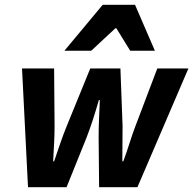

<svg xmlns="http://www.w3.org/2000/svg" viewBox="-20 -782 807 802"><path d="M97 0 72 -496H206L208 -256Q208 -222 206 -184Q204 -146 202 -108H206Q219 -146 232 -184Q245 -222 259 -256L357 -496H483L492 -256Q492 -222 491.5 -184.5Q491 -147 491 -108H495Q509 -146 521 -184Q533 -222 546 -256L637 -496H767L554 0H394L392 -206Q392 -244 393.5 -281.5Q395 -319 397 -364H393Q380 -319 368 -282Q356 -245 341 -206L258 0ZM249 -570 409 -762H544L627 -570H524L466 -664H462L361 -570Z"/></svg>

Font: Source Sans 3
Style: Bold Italic
Weight: 700
Italic angle: -11°
Designer: Paul D. Hunt
Foundry: Adobe
Version: Version 3.052;hotconv 1.1.0;makeotfexe 2.6.0